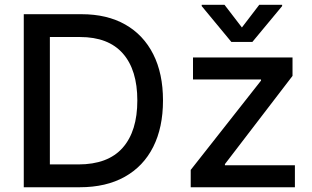

<svg xmlns="http://www.w3.org/2000/svg" viewBox="-20 -787 1313 807"><path d="M315.3 0H79.9V-727.3H322.8Q430 -727.3 506.6 -683.8Q583.1 -640.3 624.1 -559.1Q665.1 -478 665.1 -364.7Q665.1 -251.1 623.9 -169.4Q582.7 -87.7 504.4 -43.9Q426.1 0 315.3 0ZM309.3 -95.9Q433.6 -95.9 495.4 -165.7Q557.2 -235.4 557.2 -364.7Q557.2 -493.3 496.3 -562.3Q435.4 -631.4 316.1 -631.4H189.6V-95.9ZM1219.5 0H781.6V-72.8L1077.1 -448.2V-453.1H791.2V-545.5H1209.5V-468L925.4 -97.3V-92.3H1219.5ZM1040.8 -610.8H952.4L827.8 -761.4V-766.7H923.7L996.8 -671.5L1069.6 -766.7H1165.8V-761.4Z"/></svg>

Font: Linik Sans Medium
Style: Regular
Weight: 500
Designer: Rasmus Andersson (font), Cristiano Sobral (main changes)
Foundry: rsms
Version: Version 3.018;June 1, 2022;FontCreator 14.0.0.2814 64-bit; t